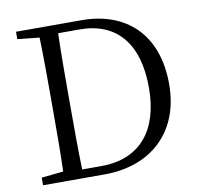

<svg xmlns="http://www.w3.org/2000/svg" viewBox="-81 -814 933 898"><g transform="rotate(-10 386.0 -364.5)"><path d="M245 -41C242 -140 242 -241 242 -354V-390C242 -492 242 -592 245 -688H347C521 -688 619 -575 619 -364C619 -162 521 -41 336 -41ZM52 -729V-694L156 -683C159 -587 159 -489 159 -390V-354C159 -241 159 -142 156 -47L52 -36V0H345C562 0 715 -133 715 -364C715 -600 575 -729 363 -729Z"/></g></svg>

Font: Source Han Serif AKR9
Style: Regular
Weight: 400
Designer: Ryoko NISHIZUKA 西塚涼子 (kana & ideographs); Frank Grießhammer (Latin, Greek & Cyrillic); Sandoll Communications 산돌커뮤니케이션, 
Foundry: Adobe Systems Incorporated
Version: Version 1.005;hotconv 1.0.107;makeotfexe 2.5.65593